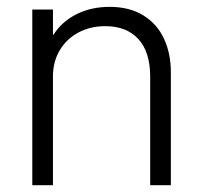

<svg xmlns="http://www.w3.org/2000/svg" viewBox="-20 -543 592 563"><path d="M74.7 -515.1H135.3V-440.9H136.7Q161.1 -479.5 204.1 -501.2Q247.1 -522.9 301.3 -522.9Q359.9 -522.9 400.4 -497.8Q440.9 -472.7 460.9 -429.4Q481 -386.2 481 -331.1V0H420.4V-317.9Q420.4 -390.6 385.7 -428.5Q351.1 -466.3 288.6 -466.3Q245.1 -466.3 210.2 -447.8Q175.3 -429.2 155.3 -395.8Q135.3 -362.3 135.3 -319.3V0H74.7Z"/></svg>

Font: Reddit Sans Light
Style: Regular
Weight: 300
Designer: Stephen Hutchings
Foundry: Reddit
Version: Version 1.013